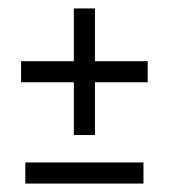

<svg xmlns="http://www.w3.org/2000/svg" viewBox="-20 -460 400 455"><path d="M320 -75V-25H40V-75ZM155 -140V-265H30V-315H155V-440H205V-315H330V-265H205V-140Z"/></svg>

Font: Glametrix
Style: Regular
Weight: 500
Designer: gluk
Foundry: gluk
Version: Version 0.40